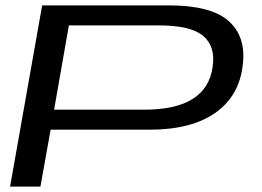

<svg xmlns="http://www.w3.org/2000/svg" viewBox="-20 -695 975 715"><path d="M17.5 0 137 -675H608Q765 -675 830.5 -617.5Q896 -560 884.5 -457.5Q873 -340 783.5 -276Q694 -212 536.5 -212H168.5L130.5 0ZM181.5 -286.5H515Q635 -286.5 698.2 -327Q761.5 -367.5 772 -447Q783 -522 736.8 -561.2Q690.5 -600.5 570 -600.5H236.5Z"/></svg>

Font: Anybody UltraExpanded Regular
Style: Italic
Weight: 400
Width: 9
Italic angle: -10°
Designer: Tyler Finck
Foundry: Etcetera Type Company
Version: Version 1.010; ttfautohint (v1.8.3) -l 8 -r 50 -G 200 -x 14 